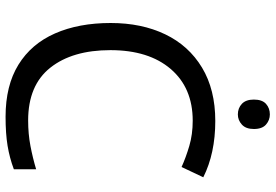

<svg xmlns="http://www.w3.org/2000/svg" viewBox="-166 -788 965 672"><g transform="rotate(90 316.0 -452.5)"><path d="M403 -645Q288 -645 222 -568Q156 -491 156 -357Q156 -224 217.5 -146.5Q279 -69 402 -69Q449 -69 491 -77Q533 -85 573 -97V-19Q533 -4 490.5 3Q448 10 389 10Q280 10 207 -35Q134 -80 97.5 -163Q61 -246 61 -358Q61 -466 100.5 -548.5Q140 -631 217 -677.5Q294 -724 404 -724Q517 -724 601 -682L565 -606Q532 -621 491.5 -633Q451 -645 403 -645ZM381 -915Q401 -915 416.5 -901.5Q432 -888 432 -859Q432 -831 416.5 -817Q401 -803 381 -803Q359 -803 344 -817Q329 -831 329 -859Q329 -888 344 -901.5Q359 -915 381 -915Z"/></g></svg>

Font: Noto Sans Gunjala Gondi Semibold
Style: Regular
Weight: 600
Designer: Ek Type
Foundry: Ek Type
Version: Version 1.004; ttfautohint (v1.8.4.7-5d5b)